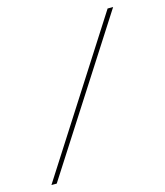

<svg xmlns="http://www.w3.org/2000/svg" viewBox="-107 -792 750 874"><g transform="rotate(-15 268.0 -355.0)"><path d="M482 -710H508L52 0H27Z"/></g></svg>

Font: Raleway
Style: Thin
Weight: 100
Designer: Matt McInerney, Pablo Impallari, Rodrigo Fuenzalida
Foundry: Matt McInerney, Pablo Impallari, Rodrigo Fuenzalida
Version: Version 3.000